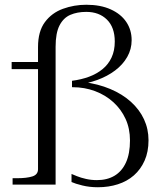

<svg xmlns="http://www.w3.org/2000/svg" viewBox="-20 -777 681 808"><path d="M29 -516H172V-486H29ZM300 -420 351 -437 347 -418 330 -432Q393 -424 444 -402.5Q495 -381 531 -348.5Q567 -316 586 -275Q605 -234 605 -187Q605 -138 588.5 -101Q572 -64 543.5 -39Q515 -14 476 -1.5Q437 11 392 11Q357 11 326.5 3.5Q296 -4 281 -11V-45Q288 -42 304 -35.5Q320 -29 342 -24Q364 -19 388 -19Q431 -19 462 -37.5Q493 -56 510 -93Q527 -130 527 -186Q527 -236 508.5 -276.5Q490 -317 457 -347Q424 -377 380 -393.5Q336 -410 286 -410H283V-437Q322 -442 354.5 -454Q387 -466 411.5 -486Q436 -506 449.5 -535Q463 -564 463 -602Q463 -662 430 -694.5Q397 -727 343 -727Q305 -727 276 -714.5Q247 -702 230.5 -670Q214 -638 214 -580V0H33V-27H51Q92 -27 116 -34.5Q140 -42 140 -65V-579Q140 -645 169 -684Q198 -723 245 -740Q292 -757 343 -757Q403 -757 446 -737.5Q489 -718 511.5 -684.5Q534 -651 534 -608Q534 -570 515.5 -537.5Q497 -505 464.5 -480.5Q432 -456 389.5 -440.5Q347 -425 300 -420Z"/></svg>

Font: Roboto Serif 120pt Expanded Light
Style: Regular
Weight: 300
Width: 7
Designer: Greg Gazdowicz
Foundry: Commercial Type
Version: Version 1.008